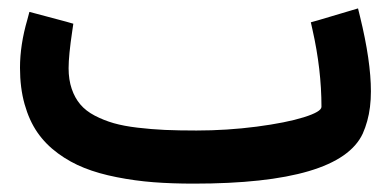

<svg xmlns="http://www.w3.org/2000/svg" viewBox="-20 -439 935 459"><path d="M449.7 -127Q522.5 -127 593.3 -136.2Q664.1 -145.5 706.3 -158.7Q748.5 -171.9 748.5 -183.6Q748.5 -272.9 727.1 -367.7L723.1 -385.7L740.7 -390.6L816.4 -413.1L835.9 -418.9L840.8 -398.9Q866.7 -293 866.7 -220.7Q866.7 -201.2 864.5 -183.3Q862.3 -165.5 857.9 -149.7Q853.5 -133.8 847.2 -119.6Q791.5 0 442.9 0Q390.6 0 346.7 -3.4Q302.7 -6.8 259.3 -15.4Q215.8 -23.9 181.9 -37.4Q147.9 -50.8 118.4 -72.5Q88.9 -94.2 69.3 -122.6Q49.8 -150.9 38.8 -189.9Q27.8 -229 27.8 -276.9Q27.8 -332 45.4 -392.1L50.3 -410.6L68.4 -405.8L138.2 -387.2L155.3 -382.3L152.8 -365.2Q144 -306.6 144 -275.9Q144 -248.5 151.4 -226.8Q158.7 -205.1 171.9 -189.5Q185.1 -173.8 206.5 -162.6Q228 -151.4 252 -144.5Q275.9 -137.7 308.8 -133.8Q341.8 -129.9 374.5 -128.4Q407.2 -127 449.7 -127Z"/></svg>

Font: Samim FD-WOL
Style: Bold-FD-WOL
Weight: 700
Foundry: DejaVu fonts team - Redesigned by Saber Rastikerdar
Version: Version 4.0.5